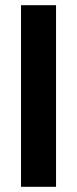

<svg xmlns="http://www.w3.org/2000/svg" viewBox="-20 -720 297 740"><path d="M61 0V-700H196V0Z"/></svg>

Font: Golos UI
Style: Bold
Weight: 700
Designer: A.Korolkova, Vitaly Kuzmin
Foundry: ParaType Ltd
Version: Version 2.000